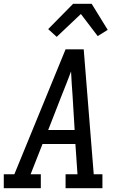

<svg xmlns="http://www.w3.org/2000/svg" viewBox="-30 -996 650 1016"><path d="M186 0H-10V-74H46L317 -735H413L466 -74H512V0H317V-74H380L369 -234H195L132 -74H186ZM225 -308H365L354 -490Q351 -522 349.5 -554Q348 -586 346 -618Q334 -586 321.5 -554Q309 -522 296 -490ZM270 -801 225 -842 357 -976H455L540 -838L487 -805L398 -922Z"/></svg>

Font: Iosevka HT Extended
Style: Italic
Weight: 400
Width: 7
Italic angle: -9°
Monospace: yes
Designer: Belleve Invis
Foundry: Belleve Invis
Version: Version 32.3.0; ttfautohint (v1.8.4)